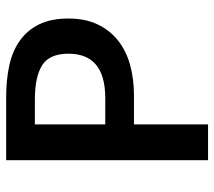

<svg xmlns="http://www.w3.org/2000/svg" viewBox="-56 -638 694 622"><g transform="rotate(-90 291.0 -327.0)"><path d="M83 0V-654H289Q343 -654 389.5 -644Q436 -634 470 -610Q504 -586 523 -547.5Q542 -509 542 -452Q542 -398 523 -358Q504 -318 470.5 -291.5Q437 -265 391.5 -252.5Q346 -240 293 -240H199V0ZM199 -333H284Q428 -333 428 -452Q428 -514 390.5 -537.5Q353 -561 280 -561H199Z"/></g></svg>

Font: CV Source Sans Light
Style: Bold
Weight: 600
Designer: Paul D. Hunt
Foundry: Adobe Systems Incorporated
Version: Version 3.001